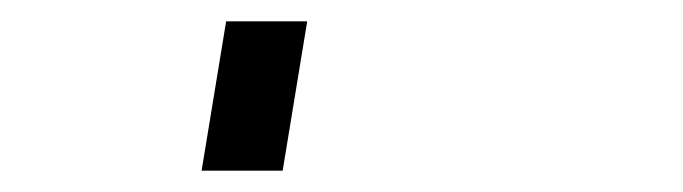

<svg xmlns="http://www.w3.org/2000/svg" viewBox="-20 60 640 180"><path d="M169 220 192 80H268L245 220Z"/></svg>

Font: Iosevka Extended
Style: Italic
Weight: 400
Width: 7
Italic angle: -9°
Monospace: yes
Designer: Belleve Invis
Foundry: Belleve Invis
Version: Version 32.5.0; ttfautohint (v1.8.4)